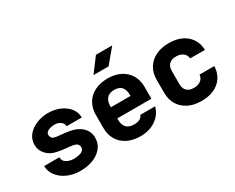

<svg xmlns="http://www.w3.org/2000/svg" viewBox="-105 -1209 2011 1643"><g transform="rotate(-30 900.0 -387.5)"><path d="M309 10Q238 10 181 -15.5Q124 -41 90.5 -85Q57 -129 57 -182H207Q207 -145 238 -126.5Q269 -108 309 -108Q333 -108 357 -112.5Q381 -117 397 -129.5Q413 -142 413 -165Q413 -183 400 -195Q387 -207 366 -211Q333 -217 290 -220.5Q247 -224 213 -232Q152 -243 114 -284Q76 -325 76 -378Q76 -436 110.5 -476Q145 -516 198.5 -537.5Q252 -559 309 -559Q377 -559 430 -535Q483 -511 513.5 -471Q544 -431 544 -381H394Q394 -410 368.5 -427.5Q343 -445 313 -445Q292 -445 270.5 -440Q249 -435 235 -424Q221 -413 221 -393Q221 -379 230.5 -365Q240 -351 277 -346Q286 -345 306.5 -343Q327 -341 351 -338.5Q375 -336 394 -332Q467 -321 512 -279Q557 -237 557 -175Q557 -116 522.5 -74.5Q488 -33 432 -11.5Q376 10 309 10Z M901 10Q827 10 772.5 -17.5Q718 -45 688.5 -94.5Q659 -144 659 -210V-340Q659 -406 688.5 -455.5Q718 -505 772.5 -532.5Q827 -560 901 -560Q974 -560 1027.5 -532.5Q1081 -505 1110.5 -455.5Q1140 -406 1140 -340V-222H803V-210Q803 -105 903 -105Q974 -105 988 -150H1135Q1117 -78 1053.5 -34Q990 10 901 10ZM803 -332H997V-342Q997 -447 901 -447Q852 -447 827.5 -419Q803 -391 803 -340ZM812 -645 917 -785H1078L961 -645Z M1503 10Q1430 10 1375 -17.5Q1320 -45 1290 -94.5Q1260 -144 1260 -210V-340Q1260 -407 1290 -456Q1320 -505 1375 -532.5Q1430 -560 1503 -560Q1612 -560 1677 -505Q1742 -450 1746 -355H1600Q1597 -390 1570.5 -410Q1544 -430 1503 -430Q1458 -430 1434 -407Q1410 -384 1410 -340V-210Q1410 -167 1434 -143.5Q1458 -120 1503 -120Q1544 -120 1570.5 -139.5Q1597 -159 1600 -195H1746Q1742 -100 1677 -45Q1612 10 1503 10Z"/></g></svg>

Font: Tiny ExtraBold
Style: Regular
Weight: 800
Designer: Philipp Nurullin, Konstantin Bulenkov
Foundry: JetBrains
Version: Version 2.251; ttfautohint (v1.8.4.7-5d5b)